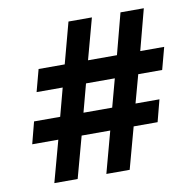

<svg xmlns="http://www.w3.org/2000/svg" viewBox="-81 -734 900 891"><g transform="rotate(-10 369.5 -288.5)"><path d="M653.8 -651.9 603 -459H715.8L688 -355H575.2L539.1 -223.1H651.9L625 -120.1H512.2L459 75.2H349.1L401.9 -120.1H267.1L213.9 75.2H104L157.2 -120.1H34.2L61 -223.1H184.1L219.2 -355H96.2L124 -459H247.1L298.8 -651.9H409.2L356.9 -459H493.2L543.9 -651.9ZM464.8 -355H329.1L293.9 -223.1H429.2Z"/></g></svg>

Font: Stilu SemiBold
Style: Regular
Weight: 600
Designer: Genilson Lima Santos
Foundry: Genilson Lima Santos
Version: Version 1.200;PS 001.200;hotconv 1.0.88;makeotf.lib2.5.64775